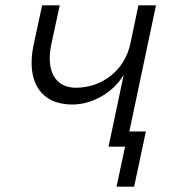

<svg xmlns="http://www.w3.org/2000/svg" viewBox="-20 -550 678 720"><path d="M387 0H449L417 150H483L527 -57H465L565 -530H499L469 -387C448 -287 364 -221 264 -221C188 -221 152 -283 172 -382L204 -530H138L106 -382C77 -244 133 -158 251 -158C328 -158 407 -205 444 -270Z"/></svg>

Font: Geist Light
Style: Italic
Weight: 300
Italic angle: -12°
Designer: Basement.studio, Andrés Briganti, Mateo Zaragoza
Foundry: Basement.studio, Vercel, Andrés Briganti, Guido Ferreyra, Mateo Zaragoza
Version: Version 1.500